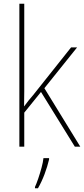

<svg xmlns="http://www.w3.org/2000/svg" viewBox="-20 -873 447 1021"><path d="M109 -469Q109 -426 109 -388Q109 -350 108 -307Q122 -326 132 -338.5Q142 -351 156 -367L358 -621H390L216 -404L407 -93H378L198 -384L109 -274V-93H83V-853H109ZM241 -25Q232 13 217 53Q202 93 182 128H166V121Q174 104 183.5 76Q193 48 201 18.5Q209 -11 211 -32H241Z"/></svg>

Font: Noto Sans Telugu UI SemiCondensed Thin
Style: Regular
Weight: 100
Width: 4
Designer: Jelle Bosma - Monotype Design Team
Foundry: Monotype Imaging Inc.
Version: Version 2.005; ttfautohint (v1.8.4.7-5d5b)